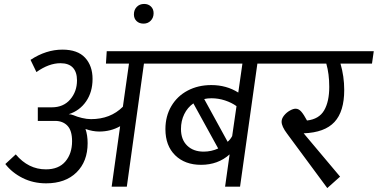

<svg xmlns="http://www.w3.org/2000/svg" viewBox="-20 -948 1918 975"><path d="M822 -625H711L624 0H547L590 -307Q542 -280 484 -280Q451 -280 414 -293Q425 -262 425 -221Q425 -128 368.5 -72.5Q312 -17 214 -17Q149 -17 95 -44Q41 -71 7 -115L60 -164Q124 -88 213 -88Q278 -88 312 -128Q346 -168 346 -231Q346 -285 322.5 -309.5Q299 -334 260 -334H172V-403H243Q302 -403 336.5 -443Q371 -483 371 -540Q371 -582 350 -604.5Q329 -627 287 -627Q228 -627 165 -582L135 -644Q214 -696 297 -696Q374 -696 412 -655Q450 -614 450 -547Q450 -481 417.5 -433.5Q385 -386 329 -368Q340 -368 353 -363Q371 -355 396 -349Q421 -343 442 -343Q541 -343 604 -406L635 -625H518L522 -688H832Z M660 -875Q660 -898 674.5 -913Q689 -928 712 -928Q733 -928 746.5 -915Q760 -902 760 -881Q760 -858 745.5 -843Q731 -828 709 -828Q687 -828 673.5 -841Q660 -854 660 -875Z M1408 -625H1287L1199 0H1123L1146 -164Q1087 -111 1001 -111Q919 -111 869.5 -159.5Q820 -208 820 -292Q820 -358 850 -409Q880 -460 933 -488Q986 -516 1053 -516Q1130 -516 1190 -478L1211 -625H781L790 -688H1417ZM1159 -257 1181 -409Q1156 -427 1122.5 -438Q1089 -449 1054 -449Q1032 -449 1017 -445L1136 -228Q1150 -240 1159 -257ZM1014 -178Q1053 -178 1088 -194L962 -423Q932 -402 915.5 -368Q899 -334 899 -293Q899 -239 930.5 -208.5Q962 -178 1014 -178Z M1869 -625H1709Q1728 -560 1728 -491Q1728 -382 1678.5 -328.5Q1629 -275 1522 -271L1707 -51L1642 7L1438 -269Q1410 -306 1410 -330Q1410 -346 1422.5 -361.5Q1435 -377 1452 -386.5Q1469 -396 1481 -396Q1497 -396 1510 -381Q1523 -366 1539 -336Q1600 -343 1626 -387.5Q1652 -432 1652 -507Q1652 -573 1637 -625H1367L1376 -688H1878Z"/></svg>

Font: FiraGO Book
Style: Italic
Weight: 350
Italic angle: -8°
Designer: bBox Type GmbH
Foundry: bBox Type GmbH
Version: Version 1.001